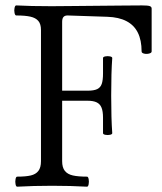

<svg xmlns="http://www.w3.org/2000/svg" viewBox="-20 -686 600 709"><path d="M43.5 -33.7Q75.2 -33.7 93.8 -38.1Q112.3 -42.5 121.8 -54.9Q131.3 -67.4 131.3 -90.8V-575.2Q131.3 -597.2 121.6 -608.6Q111.8 -620.1 92.3 -624.5Q72.8 -628.9 40 -628.9Q35.6 -628.9 33.7 -638.2Q31.7 -647.5 33.7 -656.7Q35.6 -666 40 -666Q92.3 -663.1 170.4 -663.1Q227.1 -663.6 254.6 -663.8Q282.2 -664.1 337.4 -664.6Q391.1 -665 435.3 -665.5Q479.5 -666 504.4 -666Q525.4 -666 532.7 -663.6Q540 -661.1 540 -654.3V-496.1Q540 -490.7 530.8 -488.3Q521.5 -485.8 512.2 -488Q502.9 -490.2 502.9 -496.1Q502.9 -537.6 489 -565.4Q475.1 -593.3 447 -607.9Q418.9 -622.6 376.5 -624L229.5 -628.9Q219.2 -628.9 214.4 -623.3Q209.5 -617.7 209.5 -605.5V-351.1H303.2Q326.7 -351.1 338.9 -356.9Q351.1 -362.8 355.7 -376.2Q360.4 -389.6 360.4 -414.6V-471.7Q360.4 -476.1 368.9 -477.8Q377.4 -479.5 386 -477.8Q394.5 -476.1 394.5 -471.7Q390.6 -418.5 390.6 -333Q390.6 -247.6 394.5 -194.3Q394.5 -189.9 386 -188.2Q377.4 -186.5 368.9 -188.2Q360.4 -189.9 360.4 -194.3V-251.5Q360.4 -274.9 355 -288.3Q349.6 -301.8 337.2 -307.9Q324.7 -314 303.2 -314H209.5V-90.8Q209.5 -67.4 219.5 -54.9Q229.5 -42.5 249 -38.1Q268.6 -33.7 301.3 -33.7Q305.7 -33.7 307.4 -24.4Q309.1 -15.1 307.4 -5.9Q305.7 3.4 301.3 3.4Q241.2 0 172.4 0Q103.5 0 43.5 3.4Q39.1 3.4 37.4 -5.9Q35.6 -15.1 37.4 -24.4Q39.1 -33.7 43.5 -33.7Z"/></svg>

Font: Junicode Two Beta VF
Style: Regular
Weight: 400
Designer: Peter S. Baker
Foundry: Briery Creek Software
Version: Version 1.031 beta; ttfautohint (v1.8.1.43-b0c9)